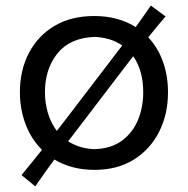

<svg xmlns="http://www.w3.org/2000/svg" viewBox="-20 -597 673 688"><path d="M106.4 70.8 57.1 30.3Q76.7 6.8 94.7 -15.6Q112.8 -38.1 130.4 -60.1Q91.3 -99.1 71.3 -152.8Q51.3 -206.5 51.3 -266.1Q51.3 -345.2 83.5 -407Q115.7 -468.8 175.3 -504.2Q234.9 -539.6 317.4 -539.6Q361.8 -539.6 399.2 -529.3Q436.5 -519 466.3 -500Q480 -519 493.4 -538.1Q506.8 -557.1 520.5 -577.1L573.2 -538.1Q542 -501.5 511.2 -463.4Q545.9 -426.3 564 -375.7Q582 -325.2 582 -266.1Q582 -188 550.3 -125Q518.6 -62 459.5 -25.1Q400.4 11.7 318.8 11.7Q276.4 11.7 240.2 2Q204.1 -7.8 174.8 -25.4Q157.7 -2 140.6 21.7Q123.5 45.4 106.4 70.8ZM141.1 -266.1Q141.1 -227.1 151.9 -191.4Q162.6 -155.8 183.6 -127.9Q191.4 -138.2 199.2 -148.2Q207 -158.2 215.3 -168.9L368.7 -369.6Q381.8 -386.7 394 -402.8Q406.2 -418.9 418 -434.1Q377 -462.4 318.8 -464.8Q231 -461.4 186 -405.8Q141.1 -350.1 141.1 -266.1ZM318.8 -62.5Q378.4 -64.5 417 -93Q455.6 -121.6 474.4 -167.2Q493.2 -212.9 493.2 -266.1Q493.2 -344.2 457.5 -395.5Q446.3 -380.9 434.8 -366.2Q423.3 -351.6 411.6 -335.9L257.3 -133.8Q248.5 -122.6 240.5 -111.8Q232.4 -101.1 224.1 -90.8Q243.7 -78.1 267.1 -70.8Q290.5 -63.5 318.8 -62.5Z"/></svg>

Font: Pinar-FD Medium
Style: Regular
Weight: 500
Designer: Amin Abedi
Version: Version 3.000